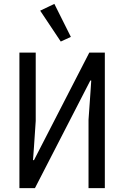

<svg xmlns="http://www.w3.org/2000/svg" viewBox="-20 -969 640 989"><path d="M80 0V-698H164V-346L155 -212L150 -144H155L440 -698H520V0H436V-352L446 -494L450 -554H445L440 -544L160 0ZM187 -914 260 -949 345 -779 293 -755Z"/></svg>

Font: Lilex Nerd Font
Style: Regular
Weight: 400
Designer: Mike Abbink, Paul van der Laan, Pieter van Rosmalen, Mikhael Khrustik
Foundry: Mikhael Khrustik
Version: Version 2.400; ttfautohint (v1.8.4.7-5d5b);Nerd Fonts 3.3.0